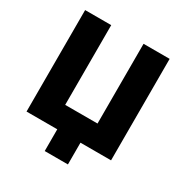

<svg xmlns="http://www.w3.org/2000/svg" viewBox="-192 -849 1097 1147"><g transform="rotate(30 356.5 -275.0)"><path d="M277 0H65V-700H245V-150H468V-700H648V0H437V150H277Z"/></g></svg>

Font: Tilda Sans Black
Style: Regular
Weight: 900
Designer: ParaType Ltd
Foundry: ParaType Ltd
Version: Version 1.009